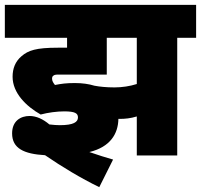

<svg xmlns="http://www.w3.org/2000/svg" viewBox="-20 -642 830 793"><path d="M245 -182C290 -182 302 -174 302 -157C302 -138 284 -125 227 -125C215 -125 201 -126 184 -128C158 -150 130 -163 102 -163C66 -163 30 -143 30 -91C30 -29 79 -6 166 -1C236 47 314 94 390 131L447 17C419 9 383 -2 349 -14C436 -35 468 -90 469 -151C472 -151 474 -151 477 -151C495 -151 519 -153 545 -161V0H712V-486H790V-622H0V-486H257V-445H219C129 -445 97 -434 69 -410C43 -388 32 -359 32 -325C32 -258 88 -203 148 -169C178 -177 215 -182 245 -182ZM453 -281C419 -281 391 -284 370 -288C347 -295 321 -299 289 -299C253 -299 233 -296 207 -291C200 -300 195 -307 195 -318C195 -322 196 -326 199 -328C203 -333 209 -334 224 -334H421V-486H545V-295C517 -286 484 -281 453 -281Z"/></svg>

Font: Noto Sans SemiCondensed Black
Style: Italic
Weight: 900
Width: 4
Italic angle: -12°
Designer: Monotype Design Team
Foundry: Monotype Imaging Inc.
Version: Version 2.013